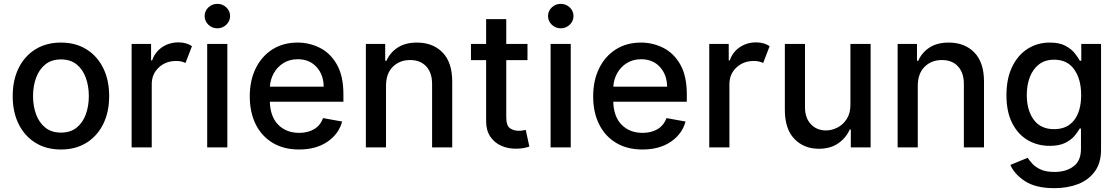

<svg xmlns="http://www.w3.org/2000/svg" viewBox="-20 -777 5894 1012"><path d="M301.1 11Q224.4 11 167.3 -24.1Q110.1 -59.3 78.5 -122.7Q46.9 -186.1 46.9 -270.2Q46.9 -355.1 78.5 -418.7Q110.1 -482.2 167.3 -517.4Q224.4 -552.6 301.1 -552.6Q378.2 -552.6 435.2 -517.4Q492.2 -482.2 523.8 -418.7Q555.4 -355.1 555.4 -270.2Q555.4 -186.1 523.8 -122.7Q492.2 -59.3 435.2 -24.1Q378.2 11 301.1 11ZM301.5 -78.1Q351.6 -78.1 384.1 -104.4Q416.5 -130.7 432.4 -174.5Q448.2 -218.4 448.2 -270.6Q448.2 -322.8 432.4 -366.8Q416.5 -410.9 384.1 -437.3Q351.6 -463.8 301.5 -463.8Q251.4 -463.8 218.8 -437.3Q186.1 -410.9 170.1 -366.8Q154.1 -322.8 154.1 -270.6Q154.1 -218.4 170.1 -174.5Q186.1 -130.7 218.8 -104.4Q251.4 -78.1 301.5 -78.1Z M673.7 0V-545.5H776.3V-458.8H782Q796.9 -502.8 834.5 -528.2Q872.2 -553.6 920.5 -553.6Q942.8 -553.6 960.6 -548.3Q978.3 -543 991.8 -533.7L957.7 -445Q948.2 -449.9 936.1 -452.8Q924 -455.6 908.4 -455.6Q853.3 -455.6 816.6 -421Q779.8 -386.4 779.8 -333.1V0Z M1072.1 0V-545.5H1178.3V0ZM1125.7 -627.8Q1098 -627.8 1078.3 -646.8Q1058.6 -665.8 1058.6 -692.5Q1058.6 -719.1 1078.3 -737.9Q1098 -756.7 1125.7 -756.7Q1153.1 -756.7 1172.9 -737.9Q1192.8 -719.1 1192.8 -692.5Q1192.8 -665.8 1172.9 -646.8Q1153.1 -627.8 1125.7 -627.8Z M1556.1 11Q1475.9 11 1417.6 -23.8Q1359.4 -58.6 1327.9 -121.6Q1296.5 -184.7 1296.5 -269.2Q1296.5 -353 1327.9 -416.9Q1359.4 -480.8 1416 -516.7Q1472.7 -552.6 1548.7 -552.6Q1610.4 -552.6 1665.7 -525Q1720.9 -497.5 1755.5 -437.3Q1790.1 -377.1 1790.1 -278.4V-240.8H1402.3Q1404.5 -161.9 1446.7 -119.3Q1489 -76.7 1557.2 -76.7Q1602.6 -76.7 1635.7 -96.2Q1668.7 -115.8 1682.9 -154.5L1783.4 -136.4Q1765.3 -70 1705.3 -29.5Q1645.2 11 1556.1 11ZM1402.7 -320.3H1686.1Q1685.7 -382.8 1648.4 -423.8Q1611.2 -464.8 1549.4 -464.8Q1506.4 -464.8 1474.3 -444.8Q1442.1 -424.7 1423.5 -391.9Q1404.8 -359 1402.7 -320.3Z M2014.6 -323.9V0H1908.4V-545.5H2010.3V-456.7H2017Q2035.9 -500 2076.2 -526.3Q2116.5 -552.6 2177.9 -552.6Q2261.7 -552.6 2312.7 -500.4Q2363.6 -448.2 2363.6 -346.9V0H2257.5V-334.2Q2257.5 -393.5 2226.6 -427Q2195.7 -460.6 2141.7 -460.6Q2086.3 -460.6 2050.4 -424.9Q2014.6 -389.2 2014.6 -323.9Z M2760.3 -545.5V-460.2H2648.4V-160.5Q2648.4 -114.3 2668.1 -101Q2687.9 -87.7 2713.8 -87.7Q2726.6 -87.7 2736.2 -89.5Q2745.7 -91.3 2751.1 -92.3L2770.2 -4.6Q2761 -1.1 2743.8 2.7Q2726.6 6.4 2701.3 6.7Q2659.4 7.5 2623 -8.3Q2586.6 -24.1 2564.5 -56.6Q2542.3 -89.1 2542.3 -138.5V-460.2H2462.4V-545.5H2542.3V-676.1H2648.4V-545.5Z M2882.1 0V-545.5H2988.3V0ZM2935.7 -627.8Q2908 -627.8 2888.3 -646.8Q2868.6 -665.8 2868.6 -692.5Q2868.6 -719.1 2888.3 -737.9Q2908 -756.7 2935.7 -756.7Q2963.1 -756.7 2983 -737.9Q3002.8 -719.1 3002.8 -692.5Q3002.8 -665.8 2983 -646.8Q2963.1 -627.8 2935.7 -627.8Z M3366.1 11Q3285.9 11 3227.6 -23.8Q3169.4 -58.6 3138 -121.6Q3106.5 -184.7 3106.5 -269.2Q3106.5 -353 3138 -416.9Q3169.4 -480.8 3226 -516.7Q3282.7 -552.6 3358.7 -552.6Q3420.5 -552.6 3475.7 -525Q3530.9 -497.5 3565.5 -437.3Q3600.1 -377.1 3600.1 -278.4V-240.8H3212.4Q3214.5 -161.9 3256.7 -119.3Q3299 -76.7 3367.2 -76.7Q3412.6 -76.7 3445.7 -96.2Q3478.7 -115.8 3492.9 -154.5L3593.4 -136.4Q3575.3 -70 3515.3 -29.5Q3455.3 11 3366.1 11ZM3212.7 -320.3H3496.1Q3495.7 -382.8 3458.5 -423.8Q3421.2 -464.8 3359.4 -464.8Q3316.4 -464.8 3284.3 -444.8Q3252.1 -424.7 3233.5 -391.9Q3214.8 -359 3212.7 -320.3Z M3718.4 0V-545.5H3821V-458.8H3826.7Q3841.6 -502.8 3879.3 -528.2Q3916.9 -553.6 3965.2 -553.6Q3987.6 -553.6 4005.3 -548.3Q4023.1 -543 4036.6 -533.7L4002.5 -445Q3992.9 -449.9 3980.8 -452.8Q3968.8 -455.6 3953.1 -455.6Q3898.1 -455.6 3861.3 -421Q3824.6 -386.4 3824.6 -333.1V0Z M4462.4 -226.2V-545.5H4568.9V0H4464.5V-94.5H4458.8Q4440 -50.8 4398.6 -21.8Q4357.2 7.1 4295.8 7.1Q4217.3 7.1 4167.1 -44.9Q4116.8 -96.9 4116.8 -198.5V-545.5H4223V-211.3Q4223 -155.5 4253.9 -122.5Q4284.8 -89.5 4334.2 -89.5Q4364 -89.5 4393.6 -104.4Q4423.3 -119.3 4443 -149.7Q4462.7 -180 4462.4 -226.2Z M4817.5 -323.9V0H4711.3V-545.5H4813.2V-456.7H4820Q4838.8 -500 4879.1 -526.3Q4919.4 -552.6 4980.8 -552.6Q5064.6 -552.6 5115.6 -500.4Q5166.5 -448.2 5166.5 -346.9V0H5060.4V-334.2Q5060.4 -393.5 5029.5 -427Q4998.6 -460.6 4944.6 -460.6Q4889.2 -460.6 4853.3 -424.9Q4817.5 -389.2 4817.5 -323.9Z M5537.3 214.8Q5439.6 214.8 5383.3 178.3Q5327.1 141.7 5305.4 92.3L5396.7 54.7Q5406.2 69.6 5422.4 87Q5438.6 104.4 5466.4 116.8Q5494.3 129.3 5538.4 129.3Q5598.7 129.3 5638.1 100.1Q5677.6 71 5677.6 7.8V-99.4H5670.8Q5661.2 -82 5643.5 -60.7Q5625.7 -39.4 5594.3 -23.8Q5562.9 -8.2 5512.8 -8.2Q5448.5 -8.2 5396.8 -38.5Q5345.2 -68.9 5315 -128.4Q5284.8 -187.9 5284.8 -274.9Q5284.8 -361.9 5314.5 -424Q5344.1 -486.2 5396 -519.4Q5447.8 -552.6 5513.5 -552.6Q5564.3 -552.6 5595.7 -535.7Q5627.1 -518.8 5644.7 -496.4Q5662.3 -474.1 5671.5 -457H5679.3V-545.5H5783.4V12.1Q5783.4 81.7 5750.7 126.6Q5718 171.5 5662.5 193.2Q5606.9 214.8 5537.3 214.8ZM5536.2 -96.2Q5605.1 -96.2 5641.9 -144Q5678.6 -191.8 5678.6 -276.3Q5678.6 -359 5642.2 -410.7Q5605.8 -462.4 5536.2 -462.4Q5488.3 -462.4 5456.3 -437.7Q5424.4 -413 5408.2 -370.9Q5392 -328.8 5392 -276.3Q5392 -196 5428.6 -146.1Q5465.2 -96.2 5536.2 -96.2Z"/></svg>

Font: Inter UI Medium
Style: Regular
Weight: 500
Designer: Rasmus Andersson
Foundry: rsms
Version: 3.2;8d6f07862